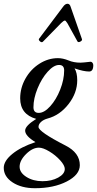

<svg xmlns="http://www.w3.org/2000/svg" viewBox="-80 -724 514 1017"><path d="M147 -502.9Q140.6 -497.1 131.6 -505.1Q122.6 -513.2 127 -519L253.9 -688Q265.1 -704.1 277.8 -704.1Q290 -704.1 294.9 -686L354 -517.1Q356.9 -509.8 345.7 -503.7Q334.5 -497.6 330.1 -504.9L276.9 -601.1Q267.6 -615.2 264.2 -615.2Q257.3 -615.2 244.1 -602.1ZM105 272.9Q33.7 272.9 -13.2 242.2Q-60.1 211.4 -60.1 165Q-60.1 128.4 -14.6 91.3Q30.8 54.2 107.9 28.8Q53.2 -3.9 53.2 -32.2Q53.2 -57.6 111.8 -94.2Q26.9 -118.2 26.9 -203.1Q26.9 -258.3 54.7 -307.6Q82.5 -356.9 128.9 -386.5Q175.3 -416 227.1 -416Q252.9 -416 283.2 -403.8Q310.1 -392.1 346.2 -392.1Q358.4 -392.1 399.9 -397Q405.3 -397 409.7 -391.6Q414.1 -386.2 414.1 -378.9Q414.1 -345.2 392.1 -345.2Q362.8 -345.2 314.9 -361.8Q329.1 -338.9 329.1 -298.8Q329.1 -231.9 283 -172.6Q236.8 -113.3 171.9 -96.2Q150.4 -90.3 137.2 -78.1Q124 -65.9 124 -51.8Q124 -26.4 267.1 46.9Q342.8 85.4 342.8 150.9Q342.8 201.7 273.7 237.3Q204.6 272.9 105 272.9ZM125 -126Q154.3 -126 186 -161.1Q217.8 -196.3 238.8 -249.3Q259.8 -302.2 259.8 -351.1Q259.8 -379.9 232.9 -379.9Q204.6 -379.9 172.6 -344.2Q140.6 -308.6 118.9 -255.6Q97.2 -202.6 97.2 -155.8Q97.2 -126 125 -126ZM145 235.8Q193.4 235.8 228.3 216.6Q263.2 197.3 263.2 170.9Q263.2 152.3 238.8 125.2Q214.4 98.1 181.2 78.1Q147.9 58.1 126 58.1Q92.3 58.1 58.1 92Q23.9 126 23.9 159.2Q23.9 190.4 59.8 213.1Q95.7 235.8 145 235.8Z"/></svg>

Font: Junicode SmCond Medium
Style: Italic
Weight: 500
Width: 4
Italic angle: -11°
Designer: Peter S. Baker
Version: Version 2.206